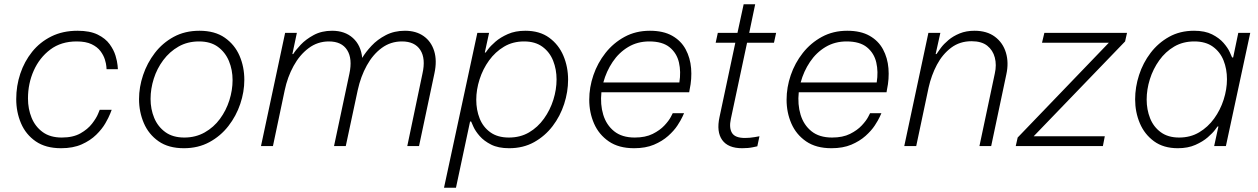

<svg xmlns="http://www.w3.org/2000/svg" viewBox="-20 -684 5888 899"><path d="M266 10Q194 10 147.5 -22Q101 -54 78.5 -106.5Q56 -159 56 -220Q56 -282 75 -339Q94 -396 130.5 -441.5Q167 -487 220.5 -513.5Q274 -540 343 -540Q401 -540 437.5 -522Q474 -504 493.5 -477Q513 -450 521 -423Q529 -396 530.5 -378Q532 -360 532 -360H479Q479 -360 478 -373Q477 -386 471 -405.5Q465 -425 450.5 -444.5Q436 -464 409 -477Q382 -490 339 -490Q266 -490 215.5 -452Q165 -414 138 -353.5Q111 -293 111 -223Q111 -174 128 -132.5Q145 -91 180 -65.5Q215 -40 269 -40Q322 -40 356.5 -59.5Q391 -79 411 -105Q431 -131 439 -150.5Q447 -170 447 -170H503Q503 -170 496 -152Q489 -134 473.5 -107Q458 -80 430.5 -53Q403 -26 362.5 -8Q322 10 266 10Z M841 10Q769 10 722.5 -22.5Q676 -55 653.5 -107.5Q631 -160 631 -220Q631 -276 650 -332.5Q669 -389 705 -436Q741 -483 793.5 -511.5Q846 -540 914 -540Q986 -540 1032.5 -507.5Q1079 -475 1101.5 -423Q1124 -371 1124 -310Q1124 -254 1105 -197.5Q1086 -141 1049.5 -94Q1013 -47 960.5 -18.5Q908 10 841 10ZM843 -40Q896 -40 938.5 -64Q981 -88 1010 -127.5Q1039 -167 1054 -214.5Q1069 -262 1069 -309Q1069 -357 1052 -398Q1035 -439 1000.5 -464.5Q966 -490 912 -490Q858 -490 816 -466Q774 -442 744.5 -402.5Q715 -363 700 -315.5Q685 -268 685 -221Q685 -173 702 -132Q719 -91 754 -65.5Q789 -40 843 -40Z M1202 0 1315 -530H1370L1349 -431H1353Q1364 -449 1388 -474.5Q1412 -500 1449 -520Q1486 -540 1535 -540Q1595 -540 1632.5 -506Q1670 -472 1676 -413Q1692 -440 1719.5 -469.5Q1747 -499 1786.5 -519.5Q1826 -540 1876 -540Q1928 -540 1963.5 -515Q1999 -490 2013 -445Q2027 -400 2014 -340L1942 0H1887L1958 -339Q1974 -410 1948 -450Q1922 -490 1862 -490Q1809 -490 1767.5 -459.5Q1726 -429 1697.5 -377.5Q1669 -326 1655 -262L1599 0H1544L1616 -339Q1631 -409 1605.5 -449.5Q1580 -490 1520 -490Q1467 -490 1425 -458.5Q1383 -427 1354.5 -375Q1326 -323 1313 -261L1258 0Z M2059 195 2215 -530H2270L2250 -438H2254Q2254 -438 2265.5 -453.5Q2277 -469 2300 -489Q2323 -509 2358 -524.5Q2393 -540 2440 -540Q2507 -540 2551.5 -507.5Q2596 -475 2618 -423Q2640 -371 2640 -311Q2640 -254 2621.5 -197Q2603 -140 2567.5 -93.5Q2532 -47 2481 -18.5Q2430 10 2364 10Q2313 10 2279.5 -7Q2246 -24 2226 -47Q2206 -70 2197 -90Q2188 -110 2186 -115H2181L2115 195ZM2210 -217Q2210 -169 2226 -129Q2242 -89 2276 -64.5Q2310 -40 2363 -40Q2416 -40 2457 -64Q2498 -88 2527 -128.5Q2556 -169 2571 -217Q2586 -265 2586 -312Q2586 -359 2570 -399.5Q2554 -440 2520 -465Q2486 -490 2434 -490Q2381 -490 2340 -465.5Q2299 -441 2270 -401Q2241 -361 2225.5 -312.5Q2210 -264 2210 -217Z M2949 10Q2877 10 2830.5 -22Q2784 -54 2761.5 -105.5Q2739 -157 2739 -217Q2739 -275 2758.5 -332Q2778 -389 2815 -436Q2852 -483 2904.5 -511.5Q2957 -540 3023 -540Q3086 -540 3127.5 -516.5Q3169 -493 3190.5 -453Q3212 -413 3216 -364Q3220 -315 3209 -264L3207 -252H2796Q2790 -195 2804.5 -147Q2819 -99 2855.5 -69.5Q2892 -40 2952 -40Q3002 -40 3036 -57Q3070 -74 3091 -96.5Q3112 -119 3121 -136.5Q3130 -154 3130 -154H3183Q3183 -154 3175.5 -137.5Q3168 -121 3152 -96.5Q3136 -72 3108.5 -47.5Q3081 -23 3042 -6.5Q3003 10 2949 10ZM2805 -298H3161Q3169 -348 3159 -391.5Q3149 -435 3115.5 -462.5Q3082 -490 3020 -490Q2965 -490 2921.5 -464Q2878 -438 2848.5 -394Q2819 -350 2805 -298Z M3455 10Q3389 10 3361.5 -28.5Q3334 -67 3349 -136L3423 -484H3331L3341 -530H3433L3462 -664H3516L3488 -530H3614L3604 -484H3478L3402 -127Q3393 -85 3407.5 -61.5Q3422 -38 3468 -38Q3491 -38 3513.5 -42Q3536 -46 3536 -46L3526 1Q3526 1 3505 5.5Q3484 10 3455 10Z M3873 10Q3801 10 3754.5 -22Q3708 -54 3685.5 -105.5Q3663 -157 3663 -217Q3663 -275 3682.5 -332Q3702 -389 3739 -436Q3776 -483 3828.5 -511.5Q3881 -540 3947 -540Q4010 -540 4051.5 -516.5Q4093 -493 4114.5 -453Q4136 -413 4140 -364Q4144 -315 4133 -264L4131 -252H3720Q3714 -195 3728.5 -147Q3743 -99 3779.5 -69.5Q3816 -40 3876 -40Q3926 -40 3960 -57Q3994 -74 4015 -96.5Q4036 -119 4045 -136.5Q4054 -154 4054 -154H4107Q4107 -154 4099.5 -137.5Q4092 -121 4076 -96.5Q4060 -72 4032.5 -47.5Q4005 -23 3966 -6.5Q3927 10 3873 10ZM3729 -298H4085Q4093 -348 4083 -391.5Q4073 -435 4039.5 -462.5Q4006 -490 3944 -490Q3889 -490 3845.5 -464Q3802 -438 3772.5 -394Q3743 -350 3729 -298Z M4214 0 4327 -530H4383L4361 -431H4365Q4372 -442 4385.5 -460Q4399 -478 4421 -496.5Q4443 -515 4473.5 -527.5Q4504 -540 4543 -540Q4601 -540 4638.5 -512Q4676 -484 4690 -437.5Q4704 -391 4692 -336L4621 0H4566L4638 -340Q4647 -380 4638 -414.5Q4629 -449 4602.5 -470Q4576 -491 4529 -491Q4474 -491 4433.5 -460.5Q4393 -430 4367 -381Q4341 -332 4328 -274L4270 0Z M4736 0 4745 -40 5172 -484H4859L4870 -530H5257L5248 -490L4820 -46H5153L5144 0Z M5571 -540Q5622 -540 5655.5 -523Q5689 -506 5709 -483Q5729 -460 5738 -440Q5747 -420 5749 -415H5754L5778 -530H5834L5720 0H5665L5685 -92H5681Q5681 -92 5669.5 -76.5Q5658 -61 5635 -41Q5612 -21 5577 -5.5Q5542 10 5495 10Q5428 10 5383.5 -22.5Q5339 -55 5317 -107Q5295 -159 5295 -219Q5295 -276 5313.5 -333Q5332 -390 5367.5 -436.5Q5403 -483 5454 -511.5Q5505 -540 5571 -540ZM5572 -490Q5519 -490 5478 -466Q5437 -442 5408 -401.5Q5379 -361 5364 -313Q5349 -265 5349 -218Q5349 -171 5365 -130.5Q5381 -90 5415 -65Q5449 -40 5501 -40Q5554 -40 5595 -64.5Q5636 -89 5665 -129Q5694 -169 5709.5 -217.5Q5725 -266 5725 -313Q5725 -361 5709 -401Q5693 -441 5659 -465.5Q5625 -490 5572 -490Z"/></svg>

Font: Be Vietnam Pro ExtraLight
Style: Italic
Weight: 200
Italic angle: -12°
Designer: Lam Bao, Tony Le, Vietanh Nguyen
Foundry: Yellow Type Foundry
Version: Version 1.002; ttfautohint (v1.8.3)